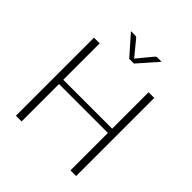

<svg xmlns="http://www.w3.org/2000/svg" viewBox="-237 -1067 1230 1230"><g transform="rotate(45 377.5 -452.0)"><path d="M650.5 -707.5V0H599V-339H156V0H104.5V-707.5H156V-377.5H599V-707.5ZM520 -904.5 402.5 -771H360L242.5 -904.5H278Q282 -904.5 287.5 -903.5Q293 -902.5 297 -897L377.5 -799L381.5 -793.5Q382.5 -796 385 -799L466 -897Q470 -902.5 475.2 -903.5Q480.5 -904.5 484.5 -904.5Z"/></g></svg>

Font: Lato 2
Style: Regular
Weight: 300
Designer: Lukasz Dziedzic with Adam Twardoch and Botio Nikoltchev
Foundry: tyPoland Lukasz Dziedzic
Version: Version 2.015; 2015-08-06; http://www.latofonts.com/